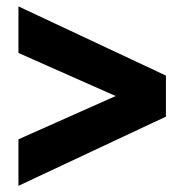

<svg xmlns="http://www.w3.org/2000/svg" viewBox="-20 -616 580 604"><path d="M502 -249.1V-378.2L38 -595.9V-449.4L343.9 -313.9L38 -177.8V-31.4Z"/></svg>

Font: Arad-FD-VF Thin
Style: Regular
Weight: 100
Designer: Mohammad Darvishi
Version: Version 1.010;September 21, 2024;FontCreator 15.0.0.2992 64-